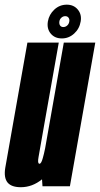

<svg xmlns="http://www.w3.org/2000/svg" viewBox="-49 -778 418 802"><path d="M128.5 0 126.5 -29Q86 4 38 4Q0 4 -16.5 -14.5Q-34 -35 -27 -77Q-12.5 -158 4.5 -255.5L65.5 -600H196.5L135.5 -256Q117 -150 112 -122Q107.5 -97.5 114 -94.5Q114.5 -94 116 -94Q123.5 -94 130 -118.5Q134.5 -134 139.5 -158.5L217.5 -600H349L243 0ZM209.5 -617.5Q179.5 -617.5 162.8 -637.8Q146 -658 151 -688.5Q156 -717.5 178 -738Q200 -758.5 230 -758.5Q259 -758.5 276 -738Q293 -717.5 288 -688.5Q283 -658 260.8 -637.8Q238.5 -617.5 209.5 -617.5ZM215.5 -665Q224.5 -665 231.8 -671.5Q239 -678 240.5 -688.5Q242 -698 237.2 -704.2Q232.5 -710.5 223.5 -710.5Q214.5 -710.5 207.5 -704.2Q200.5 -698 199 -688.5Q197.5 -678 202 -671.5Q206.5 -665 215.5 -665Z"/></svg>

Font: Anybody UltraCondensed Regular
Style: Bold Italic
Weight: 700
Width: 1
Italic angle: -10°
Designer: Tyler Finck
Foundry: Etcetera Type Company
Version: Version 1.010; ttfautohint (v1.8.3) -l 8 -r 50 -G 200 -x 14 